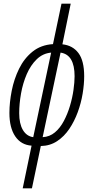

<svg xmlns="http://www.w3.org/2000/svg" viewBox="-20 -780 504 1040"><path d="M151 9Q94 5 62.5 -41.5Q31 -88 31 -168Q31 -225 43.5 -288.5Q56 -352 83.5 -408Q111 -464 156.5 -500.5Q202 -537 267 -541L313 -760H363L318 -540Q374 -534 405 -492.5Q436 -451 436 -367Q436 -323 427.5 -272Q419 -221 401 -172Q383 -123 355.5 -82Q328 -41 289.5 -15.5Q251 10 201 11L153 240H103ZM257 -495Q212 -491 179 -459Q146 -427 125 -378.5Q104 -330 94 -274Q84 -218 84 -167Q84 -110 104 -76Q124 -42 160 -37ZM211 -37Q249 -39 277.5 -63Q306 -87 326 -125Q346 -163 359 -206.5Q372 -250 378 -292.5Q384 -335 384 -367Q384 -484 308 -495Z"/></svg>

Font: Noto Sans ExtraCondensed Light
Style: Italic
Weight: 300
Width: 2
Italic angle: -12°
Designer: Monotype Design Team
Foundry: Monotype Imaging Inc.
Version: Version 2.013; ttfautohint (v1.8.4.7-5d5b)